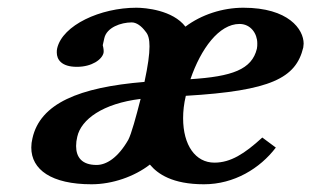

<svg xmlns="http://www.w3.org/2000/svg" viewBox="-20 -465 806 497"><path d="M357 -383C364 -375 367 -363 367 -345C367 -324 363 -295 354 -253C184 -239 84 -197 64 -107C62 -99 61 -91 61 -83C61 -26 113 12 217 12C271 12 328 -8 368 -39C388 -15 426 12 508 12C586 12 653 -29 694 -83L659 -109C613 -67 577 -44 535 -44C486 -44 454 -89 454 -159C454 -177 456 -196 461 -217C682 -230 746 -263 765 -342C765 -345 766 -349 766 -352C766 -389 727 -445 610 -445C556 -445 501 -427 460 -396C427 -439 356 -445 333 -445C240 -445 142 -400 128 -340C127 -336 127 -333 127 -329C127 -311 139 -292 179 -292C218 -292 244 -311 248 -328C249 -333 248 -340 246 -348L250 -366C256.2 -394 293 -407 321 -407C333 -407 346 -398 357 -383ZM312 -103C285 -56 255 -38 230 -38C192 -38 177 -58 177 -87C177 -95 178 -103 180 -111C190 -156 246 -197 344 -209C332 -162 320 -118 312 -103ZM600 -403C629 -403 646 -378 646 -353C646 -348 646 -344 645 -339C632 -285 581 -267 473 -260C500 -339 547 -403 600 -403Z"/></svg>

Font: Linux Libertine O
Style: Bold Italic
Weight: 700
Italic angle: -11.5°
Designer: Philipp H. Poll
Foundry: Philipp H. Poll
Version: Version 4.1.0